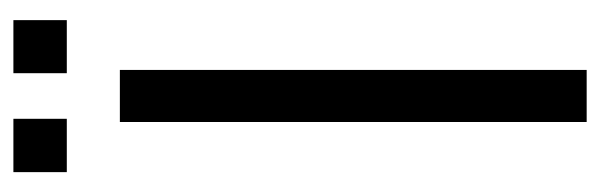

<svg xmlns="http://www.w3.org/2000/svg" viewBox="-326 -574 900 288"><g transform="rotate(-90 124.0 -430.0)"><path d="M85 0V-700.2H163.1V0ZM158.2 -779.8V-859.9H237.8V-779.8ZM9.8 -779.8V-859.9H89.8V-779.8Z"/></g></svg>

Font: Uncut Sans
Style: Regular
Weight: 400
Designer: Kasper Nordkvist
Foundry: UNCUT.wtf
Version: Version 1.304;Glyphs 3.2 (3246)